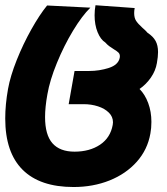

<svg xmlns="http://www.w3.org/2000/svg" viewBox="-34 -576 654 752"><path d="M-13.5 -112Q-13.5 -166.5 -2.5 -228Q6.5 -278 31.5 -340.8Q56.5 -403.5 88.8 -461Q121 -518.5 150.5 -554.5L320 -546Q288 -515 252.2 -456Q216.5 -397 188.8 -329.2Q161 -261.5 151.5 -206Q142.5 -156 142.5 -117.5Q142.5 -47.5 171.5 -14.8Q200.5 18 258 18Q317 18 357.8 -9.2Q398.5 -36.5 407.5 -87Q408 -92 408.5 -97Q408.5 -119 392.2 -135Q376 -151 349.8 -159.5Q323.5 -168 294 -168H235L258 -298H315Q355.5 -298 392.5 -310Q429.5 -322 435 -350Q435.5 -352 435.5 -355.5Q435.5 -364.5 430 -370Q424.5 -375.5 412 -383Q401.5 -389.5 393.8 -395.2Q386 -401 378.5 -409.5Q360 -421 348.2 -450Q336.5 -479 336.5 -516Q336.5 -536.5 340 -555.5L493.5 -544.5Q491.5 -534.5 491.5 -525Q491.5 -506 499 -494.5Q506.5 -483 523 -468Q535.5 -457.5 544 -447.5Q565.5 -433.5 575.2 -416Q585 -398.5 585 -372Q585 -354 580.5 -329Q575.5 -299 557 -272.2Q538.5 -245.5 512.5 -227.5Q534 -206 546.5 -172.2Q559 -138.5 559 -98.5Q559 -73.5 555 -53Q544 10 501.8 57.5Q459.5 105 395 130.8Q330.5 156.5 254 156.5Q122.5 156.5 54.5 88.8Q-13.5 21 -13.5 -112Z"/></svg>

Font: JuliaMono Black
Style: Italic
Weight: 900
Italic angle: -9°
Monospace: yes
Designer: cormullion
Foundry: corm
Version: Version 0.057; ttfautohint (v1.8.4)